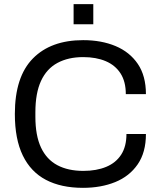

<svg xmlns="http://www.w3.org/2000/svg" viewBox="-20 -891 768 923"><path d="M378.9 12Q273.9 12 200.8 -26.4Q127.7 -64.8 89.6 -143.5Q51.4 -222.2 51.4 -343Q51.4 -521.7 138.1 -609.9Q224.7 -698 379.8 -698Q467.6 -698 535.6 -669.5Q603.7 -640.9 642.6 -583.6Q681.5 -526.2 681.5 -438.5H584.8Q584.8 -498.6 559.6 -537.9Q534.4 -577.3 488.4 -596.9Q442.3 -616.5 380 -616.5Q307.9 -616.5 256 -588.4Q204.1 -560.3 177.1 -501.8Q150.1 -443.4 150.1 -351.2V-329.7Q150.1 -239.3 177.1 -181.8Q204.1 -124.3 255.7 -96.9Q307.3 -69.5 380.5 -69.5Q443.9 -69.5 490.5 -88.9Q537.1 -108.2 562.5 -147.5Q587.9 -186.8 587.9 -246.9H681.5Q681.5 -158.3 641.9 -101Q602.4 -43.6 534.1 -15.8Q465.8 12 378.9 12ZM333.8 -774.5V-871H428.5V-774.5Z"/></svg>

Font: Archivo SemiBold
Style: Regular
Weight: 600
Designer: Hector Gatti
Foundry: Omnibus-Type
Version: Version 2.001